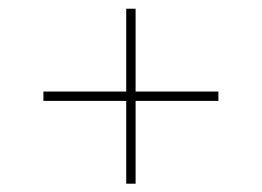

<svg xmlns="http://www.w3.org/2000/svg" viewBox="-20 -482 615 451"><path d="M276.5 -461.5H298.5V-267H493V-245H298.5V-50.5H276.5V-245H82V-267H276.5Z"/></svg>

Font: Newsreader 72pt ExtraLight
Style: Regular
Weight: 275
Designer: Hugues Gentile
Foundry: Production Type
Version: Version 1.003; ttfautohint (v1.8.3)